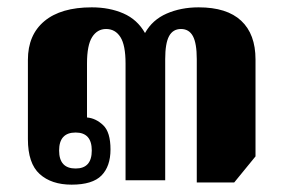

<svg xmlns="http://www.w3.org/2000/svg" viewBox="-20 -491 773 523"><path d="M175 12Q120 12 88 -17Q56 -46 56 -112V-328Q56 -396 101 -433.5Q146 -471 230 -471Q278 -471 316 -454.5Q354 -438 375 -401Q395 -437 434 -454Q473 -471 521 -471Q598 -471 637 -434.5Q676 -398 676 -329V-65L618 6H516V-330Q516 -373 505.5 -392.5Q495 -412 473 -412Q451 -412 440.5 -392.5Q430 -373 430 -330V0H322V-318Q322 -368 308 -390Q294 -412 269 -412Q245 -412 231 -390Q217 -368 217 -318V-171Q241 -169 261 -150Q281 -131 281 -84Q281 -38 256.5 -13Q232 12 175 12ZM186 -32Q230 -32 230 -81Q230 -130 186 -130Q141 -130 141 -81Q141 -32 186 -32Z"/></svg>

Font: Noto Serif Thai SemiCondensed Black
Style: Regular
Weight: 900
Width: 4
Designer: Monotype Design Team
Foundry: Monotype Imaging Inc.
Version: Version 2.002; ttfautohint (v1.8.4.7-5d5b)